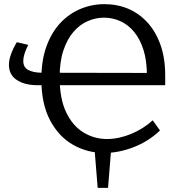

<svg xmlns="http://www.w3.org/2000/svg" viewBox="-20 -727 869 924"><path d="M450 177 435 -9 515 -10 500 177ZM482 9Q400 9 331 -30.5Q262 -70 220.5 -149Q179 -228 179 -346Q179 -436 203.5 -503.5Q228 -571 270 -616Q312 -661 367 -684Q422 -707 483 -707Q544 -707 596.5 -685Q649 -663 689 -619.5Q729 -576 752 -512Q775 -448 775 -364V-317H160Q99 -317 61 -342Q23 -367 23 -415Q23 -438 32.5 -465Q42 -492 61 -524L116 -511Q92 -464 92 -434Q92 -403 115.5 -390.5Q139 -378 178 -377L699 -376L687 -364Q687 -435 670.5 -487Q654 -539 625.5 -573.5Q597 -608 559.5 -625Q522 -642 480 -642Q440 -642 401.5 -625Q363 -608 333 -573Q303 -538 285 -484Q267 -430 267 -355Q267 -253 298 -187.5Q329 -122 381 -90Q433 -58 495 -58Q552 -58 611 -82.5Q670 -107 715 -148L750 -99Q694 -46 622.5 -18.5Q551 9 482 9Z"/></svg>

Font: Pack4
Style: Regular
Weight: 400
Version: Version 2.002